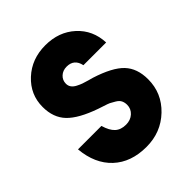

<svg xmlns="http://www.w3.org/2000/svg" viewBox="-169 -665 776 776"><g transform="rotate(-45 219.0 -277.0)"><path d="M15 -176H149Q159 -141 176.5 -125Q194 -109 223 -109Q249 -109 266 -124.5Q283 -140 283 -163Q283 -176 278 -186.5Q273 -197 258.5 -205.5Q244 -214 238 -217Q232 -220 210 -227L189 -234Q106 -263 70.5 -300Q35 -337 35 -398Q35 -469 88 -518Q141 -567 219 -567Q296 -567 347 -520.5Q398 -474 401 -401H271Q262 -445 219 -445Q197 -445 182.5 -431.5Q168 -418 168 -398Q168 -386 174.5 -377Q181 -368 193.5 -361.5Q206 -355 216 -351.5Q226 -348 242 -343.5Q258 -339 262 -338Q347 -311 381.5 -274.5Q416 -238 416 -176Q416 -97 358.5 -42Q301 13 218 13Q130 13 76.5 -37Q23 -87 15 -176Z"/></g></svg>

Font: Involve
Style: Bold
Weight: 700
Designer: Stefan Peev
Foundry: Context Ltd.
Version: Version 1.001